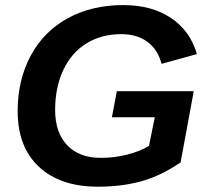

<svg xmlns="http://www.w3.org/2000/svg" viewBox="-20 -718 818 748"><path d="M361.3 9.3Q214.8 9.3 131.8 -68.1Q48.8 -145.5 48.8 -284.7Q48.8 -406.7 99.9 -501.5Q150.9 -596.2 244.4 -647.2Q337.9 -698.2 460 -698.2Q571.3 -698.2 646.2 -647.9Q721.2 -597.7 747.1 -507.3L609.4 -469.2Q595.2 -524.4 554.7 -554.7Q514.2 -585 452.1 -585Q374.5 -585 315.9 -548.3Q257.3 -511.7 226.1 -444.3Q194.8 -377 194.8 -289.1Q194.8 -202.1 241.5 -152.6Q288.1 -103 373 -103Q425.8 -103 475.6 -115.7Q525.4 -128.4 560.5 -149.9L583 -261.2H416L435.1 -362.8H734.9L683.6 -85.4Q607.4 -33.2 531.2 -12Q455.1 9.3 361.3 9.3Z"/></svg>

Font: Liberation Sans
Style: Bold Italic
Weight: 700
Italic angle: -12°
Designer: Steve Matteson
Foundry: Ascender Corporation
Version: Version 2.1.5